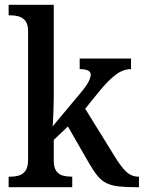

<svg xmlns="http://www.w3.org/2000/svg" viewBox="-20 -780 599 800"><path d="M16 0V-44H25Q43 -44 59.5 -49Q76 -54 86.5 -69Q97 -84 97 -115V-649Q97 -678 86.5 -692Q76 -706 59.5 -711Q43 -716 25 -716H16V-760H204V-375Q204 -357 203 -329Q202 -301 201 -278Q200 -255 199 -253L315 -392Q341 -423 349.5 -440.5Q358 -458 358 -469Q358 -492 312 -492V-536H526V-492Q493 -492 462 -468.5Q431 -445 395 -401L335 -327L458 -128Q482 -88 504.5 -66Q527 -44 556 -44H559V0H546Q502 0 473 -3.5Q444 -7 423.5 -17Q403 -27 386.5 -47Q370 -67 351 -100L263 -253L204 -197V-111Q204 -82 214.5 -67.5Q225 -53 241.5 -48.5Q258 -44 276 -44H281V0Z"/></svg>

Font: Noto Serif Georgian SemiCondensed Medium
Style: Regular
Weight: 500
Width: 4
Designer: Monotype Design Team, Akaki Razmadze
Foundry: Google LLC
Version: Version 2.003; ttfautohint (v1.8.4.7-5d5b)